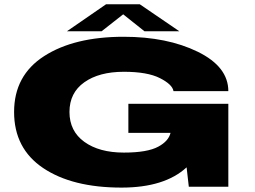

<svg xmlns="http://www.w3.org/2000/svg" viewBox="-20 -848 1160 872"><path d="M532 4Q308 4 176 -84.8Q44 -173.5 44 -339.5Q44 -505.5 180.5 -593.2Q317 -681 541.5 -681Q739 -681 878 -613Q1017 -545 1017 -434H768Q763 -464.5 706.2 -493.2Q649.5 -522 542.5 -522Q430 -522 362.8 -474.2Q295.5 -426.5 295.5 -339.5Q295.5 -252.5 363 -203.8Q430.5 -155 542.5 -155Q649.5 -155 699 -182Q745.5 -207 754.5 -244.5H563V-376.5H1017V0H837.5L827.5 -88Q727.5 4 532 4ZM284 -706 461.5 -828.5H615L794.5 -706H636L539.5 -783L441.5 -706Z"/></svg>

Font: Anybody UltraExpanded ExtraBold
Style: Regular
Weight: 800
Width: 9
Designer: Tyler Finck
Foundry: Etcetera Type Company
Version: Version 1.010; ttfautohint (v1.8.3) -l 8 -r 50 -G 200 -x 14 